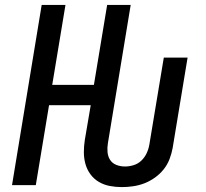

<svg xmlns="http://www.w3.org/2000/svg" viewBox="-20 -755 840 783"><path d="M477 8Q452 8 428 3.5Q404 -1 383.5 -13Q363 -25 349 -44Q335 -63 328.5 -86Q322 -109 322 -134.5Q322 -160 326 -185L350 -326H180L126 0H29L150 -735H247L193 -409H363L417 -735H513L420 -171Q417 -153 418.5 -135Q420 -117 429 -103Q438 -89 454.5 -82.5Q471 -76 490 -76Q507 -76 525 -81.5Q543 -87 556.5 -100Q570 -113 578 -130Q586 -147 589 -165L648 -520H745L684 -151Q680 -129 671.5 -106.5Q663 -84 647.5 -64.5Q632 -45 611.5 -30.5Q591 -16 569 -7.5Q547 1 523.5 4.5Q500 8 477 8Z"/></svg>

Font: Iosevka Aile Medium Oblique
Style: Regular
Weight: 500
Italic angle: -9°
Designer: Belleve Invis
Foundry: Belleve Invis
Version: Version 31.1.0; ttfautohint (v1.8.4)